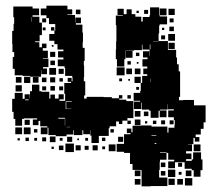

<svg xmlns="http://www.w3.org/2000/svg" viewBox="-20 -533 746 678"><path d="M64 -113H28V-138H23V-184H32V-205H60V-184H67V-200H85V-186H86V-211H93V-234H119V-211H126V-209H154V-185H158V-199H174V-185H187V-200H205V-182H190V-177H210V-202H207V-240H231V-244H219V-258H233V-246H236V-260H235V-265H210V-293H208V-299H184V-323H204V-330H185V-352H204V-358H183V-377H172V-389H154V-413H172V-425H175V-440V-448H153V-469H144V-479H124V-503H144V-513H188H218V-500H235V-482H218V-480H245V-453H246V-471H266V-451H248V-446H271V-418H273V-384H272V-364H279V-318H276V-302H277V-260H276V-246H281V-196H277V-185H286V-191H346V-190H375V-186H400V-197H412V-185H401V-181H426V-176H451V-146V-116H430V-107H442V-95H430V-107H412V-95H400V-104H390V-87H367V-80H364V-53H329V-28H303V-54H299V-73H298V-59H274V-73H271V-56H241V-73H239V-58H215V-52H177V-56H151V-82H148V-59H124V-83H147V-87H122V-106H116V-91H96V-111H111V-115H90H64ZM125 -262H87V-265H60V-267H32V-290H25V-332H30V-349H24V-378H23V-424H28V-449H30V-472H27V-510H65H95V-503H118V-479H95V-474H119V-453H128V-409H120V-387H104V-384H119V-366H128V-379H144V-363H131V-354H149V-328H132V-326H151V-296H132V-291H146V-271H126V-285H125ZM479 -148H453V-174H475V-177H452V-205H475V-212H477V-240H482V-265H500V-271H486V-291H500V-298H483V-324H501V-330H485V-352H507V-336H508V-358H483V-375H481V-356H453V-354H423V-324H389V-358H390V-387H391V-416H411H391V-444H389V-478H414V-480H395V-502H417V-483H427V-500H445V-483H458V-474H479V-457H484V-473H508V-456V-479H510V-507H542V-479H544V-475H570V-447H544V-443H542V-415H521H540V-388H573V-357H602V-330H605V-306H611V-281H616V-221V-191H612V-179H627V-180H665V-161H706V-101H699V-78H689V-58H671V-49H684V-33H668V-46H663V-24H643V-23H658V1H637V9H656V29H637V35H657V30H662V5H690V30H695V68H688V91H664V68H657V63H632V40H598V61H574V37H595V31H574V7H595H568V5H545V7H568V31H545V38H544V67H542V94H571V124H541V95V124H512V125H480V95V68H477V67H448V46H439V7H418V3H392V-25H418V-59H441V-63H428V-79H444V-66H448V-89H477V-90H515V-86H541V-65V-86H571V-65H575V-82H596V-91H597V-109H594V-119H574V-143H594V-147H572V-165H571V-146H545V-143H568V-119H544V-142H540V-117H512V-142H507V-146H481V-170H479ZM568 -479H544V-503H568ZM597 -480H575V-502H597ZM264 -483H248V-499H264ZM503 -484H489V-498H503ZM470 -487H462V-495H470ZM93 -456V-472H92V-456ZM143 -454H129V-468H143ZM593 -454H579V-468H593ZM594 -423H578V-439H594ZM172 -425H160V-437H172ZM141 -426H131V-436H141ZM560 -427H552V-435H560ZM598 -389H574V-413H598ZM563 -394H549V-408H563ZM521 -386H539V-387H521ZM597 -360H575V-382H597ZM511 -359V-376H509V-359ZM169 -368H163V-374H169ZM448 -329H424V-353H448ZM175 -332H157V-350H175ZM472 -335H460V-347H472ZM419 -298H393V-324H419ZM174 -303H158V-319H174ZM442 -305H430V-317H442ZM469 -308H463V-314H469ZM420 -267H392V-295H420ZM178 -269H154V-293H178ZM446 -271H426V-291H446ZM476 -271H456V-291H476ZM205 -272H187V-290H205ZM87 -240H65V-262H87ZM477 -240H455V-262H477ZM116 -241H96V-261H116ZM56 -241H36V-261H56ZM175 -242H157V-260H175ZM144 -243H128V-259H144ZM202 -245H190V-257H202ZM411 -246H401V-256H411ZM511 -243V-255H510V-243ZM439 -248H433V-254H439ZM57 -210H35V-232H57ZM174 -213H158V-229H174ZM203 -214H189V-228H203ZM143 -214H129V-228H143ZM471 -216H461V-226H471ZM442 -185H430V-197H442ZM69 -179H81V-182H69ZM214 -173H233V-175H212V-148H232V-149H214ZM190 -145H209H190ZM476 -121H456V-141H476ZM504 -123H488V-139H504ZM186 -114H209V-117H186ZM210 -90V-114H209V-90ZM58 -89H34V-113H58ZM476 -91H456V-111H476ZM85 -92H67V-110H85ZM593 -94H579V-108H593ZM563 -94H549V-108H563ZM532 -95H520V-107H532ZM500 -97H492V-105H500ZM215 -84H228V-85H215ZM88 -59H64V-83H88ZM58 -59H34V-83H58ZM382 -65H370V-77H382ZM112 -65H100V-77H112ZM515 -54H532V-56H515ZM176 -31H156V-51H176ZM415 -32H397V-50H415ZM235 -32H217V-50H235ZM143 -34H129V-48H143ZM82 -35H70V-47H82ZM352 -35H340V-47H352ZM201 -36H191V-46H201ZM111 -36H101V-46H111ZM291 -36H281V-46H291ZM50 -37H42V-45H50ZM259 -38H253V-44H259ZM526 -25H532V-28H526ZM241 4H211V-26H241ZM388 1H364V-23H388ZM688 1H664V-23H688ZM325 -2H307V-20H325ZM265 -2H247V-20H265ZM204 -3H188V-19H204ZM293 -4H279V-18H293ZM540 0V-17V0ZM351 -6H341V-16H351ZM170 -7H162V-15H170ZM564 57H548V41H564ZM623 56H609V42H623ZM599 92H573V66H599ZM656 89H636V69H656ZM476 89H456V69H476ZM564 87H548V71H564ZM621 84H611V74H621ZM659 122H633V96H659ZM597 120H575V98H597ZM626 119H606V99H626ZM476 119H456V99H476Z"/></svg>

Font: Rubik Storm
Style: Regular
Weight: 400
Designer: Hubert and Fischer, NaN
Foundry: Hubert and Fischer, NaN
Version: Version 2.201